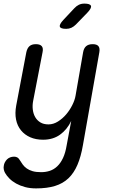

<svg xmlns="http://www.w3.org/2000/svg" viewBox="-30 -805 650 1065"><path d="M365 -134Q342 -86 303 -58Q264 -30 209 -30Q169 -30 138 -43.5Q107 -57 86.5 -82Q66 -107 59 -142Q52 -177 60 -220L116 -515Q121 -538 133.5 -549Q146 -560 169 -560Q192 -560 201.5 -549Q211 -538 206 -515L154 -246Q149 -220 152 -196.5Q155 -173 165.5 -155Q176 -137 194 -126Q212 -115 239 -115Q266 -115 291.5 -131Q317 -147 337 -170.5Q357 -194 371 -222Q385 -250 389 -274L431 -515Q435 -538 448 -549Q461 -560 484 -560Q507 -560 516 -549Q525 -538 521 -515L430 0Q419 64 399.5 109.5Q380 155 349.5 184Q319 213 275 226.5Q231 240 170 240Q136 240 108.5 232.5Q81 225 59.5 213Q38 201 22.5 185.5Q7 170 -2 154Q-7 145 -9 134.5Q-11 124 -9 115Q-8 105 -3 95.5Q2 86 9 79Q16 72 26 68Q36 64 48 64Q59 64 66.5 68.5Q74 73 79 82Q87 95 96 107.5Q105 120 118.5 129.5Q132 139 151 144.5Q170 150 198 150Q224 150 246.5 142.5Q269 135 287.5 117.5Q306 100 319.5 71.5Q333 43 340 0ZM337 -645Q306 -645 302 -657Q298 -669 321 -694L382 -759Q394 -772 407.5 -778.5Q421 -785 438 -785Q470 -785 474.5 -772.5Q479 -760 454 -734L391 -669Q379 -657 366 -651Q353 -645 337 -645Z"/></svg>

Font: Maple Mono
Style: Italic
Weight: 400
Italic angle: -10°
Monospace: yes
Designer: subframe7536
Version: Version 7.300